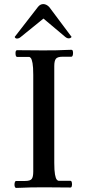

<svg xmlns="http://www.w3.org/2000/svg" viewBox="-20 -919 424 941"><path d="M246 -121Q246 -83 249.5 -64Q253 -45 258 -39Q263 -33 267 -33H325Q333 -33 333 -14Q333 -10 331.5 -5Q330 0 325 0Q294 0 261.5 -0.5Q229 -1 199 -1Q157 -1 132 -0.5Q107 0 91 1Q75 2 59 2Q55 2 53 -3Q51 -8 51 -14Q51 -21 53 -26.5Q55 -32 59 -32H102Q128 -32 135.5 -42Q143 -52 143 -78V-552Q143 -591 139.5 -609.5Q136 -628 131.5 -634Q127 -640 122 -640H64Q56 -640 56 -659Q56 -664 57.5 -668.5Q59 -673 64 -673Q96 -673 128 -672.5Q160 -672 190 -672Q233 -672 257.5 -672.5Q282 -673 298 -674Q314 -675 330 -675Q335 -675 336.5 -670Q338 -665 338 -659Q338 -652 336 -646.5Q334 -641 330 -641H287Q262 -641 254 -631Q246 -621 246 -595ZM193 -828 82 -738Q73 -730 63 -730Q55 -730 52 -738L166 -885Q177 -899 192 -899Q207 -899 221 -885L331 -738Q331 -738 327.5 -734.5Q324 -731 317 -731Q313 -731 309 -732.5Q305 -734 300 -738Z"/></svg>

Font: Sedan
Style: Regular
Weight: 400
Designer: Sebastian Salazar
Foundry: Sebastian Salazar
Version: Version 1.100; ttfautohint (v1.8.4.7-5d5b)